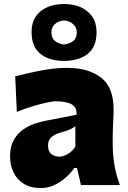

<svg xmlns="http://www.w3.org/2000/svg" viewBox="-20 -933 646 968"><path d="M186 15.1Q133.8 15.1 99.1 -6.8Q64.5 -28.8 47.6 -65.2Q30.8 -101.6 30.8 -144.5Q30.8 -194.3 49.1 -226.8Q67.4 -259.3 95.2 -279.1Q123 -298.8 153.3 -308.8Q183.6 -318.8 207.5 -323.7L366.2 -354.5Q368.2 -392.1 340.8 -407.2Q313.5 -422.4 259.8 -422.4Q246.1 -422.4 213.4 -415.3Q180.7 -408.2 140.4 -396Q100.1 -383.8 64.9 -368.7L56.6 -548.3Q85.4 -555.2 127.7 -565.2Q169.9 -575.2 219.2 -583Q268.6 -590.8 318.4 -590.8Q426.3 -590.8 489.5 -541.7Q552.7 -492.7 552.7 -382.3Q552.7 -354 550.5 -313.5Q548.3 -272.9 548.3 -242.7V-204.6Q548.3 -159.2 555.9 -107.9Q563.5 -56.6 584.5 0H388.2L368.2 -85.9H354.5Q336.9 -60.5 310.8 -37.4Q284.7 -14.2 252.9 0.5Q221.2 15.1 186 15.1ZM279.3 -143.1Q298.3 -143.1 321.5 -156.5Q344.7 -169.9 359.9 -193.8V-296.9Q350.6 -289.1 336.2 -282Q321.8 -274.9 285.6 -264.6Q261.7 -258.3 241.9 -243.9Q222.2 -229.5 222.2 -198.7Q222.2 -168.9 239.5 -156Q256.8 -143.1 279.3 -143.1ZM302.2 -626Q228.5 -626 183.8 -661.4Q139.2 -696.8 139.2 -771.5Q139.2 -838.4 183.8 -875.5Q228.5 -912.6 303.2 -912.6Q377.4 -912.6 422.1 -874.5Q466.8 -836.4 466.8 -771.5Q466.8 -696.3 421.9 -661.1Q377 -626 302.2 -626ZM302.2 -708.5Q332.5 -712.4 349.9 -726.8Q367.2 -741.2 367.2 -770Q367.2 -793.9 349.6 -810.5Q332 -827.1 303.2 -830.1Q273.4 -827.1 256.3 -811.3Q239.3 -795.4 239.3 -770Q239.3 -741.2 256.6 -726.8Q273.9 -712.4 302.2 -708.5Z"/></svg>

Font: Pinar DS4-ExtraBold
Style: Regular
Weight: 800
Designer: Amin Abedi
Version: Version 2.000